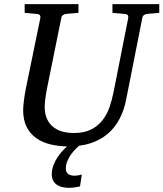

<svg xmlns="http://www.w3.org/2000/svg" viewBox="-20 -691 789 927"><path d="M690.9 -624Q682.1 -623 675.3 -618.4Q668.5 -613.8 667 -604L589.8 -213.9Q579.6 -159.7 557.1 -116.9Q534.7 -74.2 499.8 -44.7Q464.8 -15.1 417.5 0.5Q391.6 8.8 361.8 12.7Q355.5 18.1 349.6 23.9Q335.4 37.6 324 53.2Q312.5 68.8 305.2 86.4Q297.9 104 297.9 123Q297.9 141.1 309.6 149.2Q321.3 157.2 337.9 157.2Q347.7 157.2 356.7 155.8Q365.7 154.3 375 151.9L366.2 209Q353.5 211.9 339.6 213.9Q325.7 215.8 312 215.8Q295.9 215.8 281 212.4Q266.1 209 254.9 201.4Q243.7 193.8 236.8 181.2Q230 168.5 230 149.9Q230 127.9 238.3 106.2Q246.6 84.5 259.8 65.2Q272.9 45.9 289.6 29.3Q296.9 22.5 303.7 16.1Q261.7 15.1 224.6 6.3Q185.1 -2.9 155.3 -23.9Q125.5 -44.9 108.6 -78.1Q91.8 -111.3 91.8 -159.2Q91.8 -174.3 95 -201.7Q98.1 -229 105 -264.2L174.8 -604Q176.3 -612.3 172.4 -617.7Q168.5 -623 154.8 -624L99.1 -628.9V-670.9H358.9V-628.9L299.8 -624Q291 -623 284.2 -618.4Q277.3 -613.8 275.9 -604L207 -264.2Q201.2 -234.9 198.5 -211.7Q195.8 -188.5 195.8 -174.8Q195.8 -143.1 205.8 -119.6Q215.8 -96.2 234.1 -80.3Q252.4 -64.5 278.6 -56.6Q304.7 -48.8 336.9 -48.8Q385.7 -48.8 418.7 -65.2Q451.7 -81.5 473.6 -108.9Q495.6 -136.2 508.3 -172.6Q521 -209 528.8 -249L599.1 -604Q600.6 -612.3 596.7 -617.7Q592.8 -623 579.1 -624L522.9 -628.9V-670.9H749V-628.9Z"/></svg>

Font: Charis SIL Am
Style: Italic
Weight: 400
Italic angle: -11°
Foundry: SIL International
Version: Version 5.000